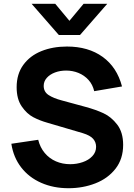

<svg xmlns="http://www.w3.org/2000/svg" viewBox="-20 -980 711 1015"><path d="M291 -795 147 -960H272L347 -870L422 -960H547L403 -795ZM40 -220 182 -241Q192 -200.5 216.5 -171.2Q241 -142 275.8 -127Q310.5 -112 351 -112Q385.5 -112 417 -122.8Q448.5 -133.5 468.2 -154.5Q488 -175.5 488 -204Q488 -228 472.5 -246Q457 -264 418 -276L231 -331Q190 -342.5 155.8 -360.5Q121.5 -378.5 94.8 -417.5Q68 -456.5 68 -519Q68 -588.5 103.2 -637Q138.5 -685.5 198.8 -709.8Q259 -734 334 -734Q447 -734 522.8 -679.2Q598.5 -624.5 625 -523L478 -498Q470 -533 447.8 -557.5Q425.5 -582 394.8 -594.5Q364 -607 329.5 -607Q298 -607 271 -597Q244 -587 227.5 -568.5Q211 -550 211 -526Q211 -494.5 237 -477.5Q263 -460.5 307 -449L432 -415Q485.5 -400.5 526.8 -381.5Q568 -362.5 599.5 -321.5Q631 -280.5 631 -214Q631 -140 590.8 -88.2Q550.5 -36.5 484.5 -10.8Q418.5 15 342 15Q262.5 15 197.8 -13.5Q133 -42 92 -95Q51 -148 40 -220Z"/></svg>

Font: Hauora ExtraBold
Style: Regular
Weight: 800
Designer: Wayne Shih
Foundry: WCYS
Version: Version 1.001